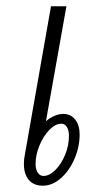

<svg xmlns="http://www.w3.org/2000/svg" viewBox="-20 -580 316 610"><path d="M233 -153Q233 -113 216.5 -75Q200 -37 173 -13.5Q146 10 116 10Q87 10 71.5 -8.5Q56 -27 56 -58Q56 -74 58 -83L142 -560H191L126 -195Q154 -218 181 -218Q205 -218 219 -200Q233 -182 233 -153ZM199 -148Q199 -166 192.5 -176.5Q186 -187 175 -187Q156 -187 137 -167.5Q118 -148 105.5 -118Q93 -88 93 -59Q93 -42 100 -31.5Q107 -21 118 -21Q137 -21 156 -40Q175 -59 187 -88.5Q199 -118 199 -148Z"/></svg>

Font: KoHo Light
Style: Italic
Weight: 300
Italic angle: -10°
Version: Version 1.000; ttfautohint (v1.6)